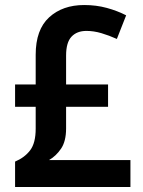

<svg xmlns="http://www.w3.org/2000/svg" viewBox="-20 -744 569 764"><path d="M315 -724Q363 -724 405 -712.5Q447 -701 482 -683L445 -589Q414 -603 383.5 -612Q353 -621 324 -621Q286 -621 264.5 -598Q243 -575 243 -523V-408H410V-319H243V-233Q243 -182 223 -152.5Q203 -123 175 -107H499V0H40V-101Q78 -117 100 -146Q122 -175 122 -232V-319H40V-408H122V-526Q122 -626 175.5 -675Q229 -724 315 -724Z"/></svg>

Font: Noto Sans Arabic UI SmCn SmBd
Style: Regular
Weight: 600
Width: 4
Designer: Monotype Design Team, Nadine Chahine and Nizar Qandah
Foundry: Monotype Imaging Inc.
Version: Version 2.010; ttfautohint (v1.8.4.7-5d5b)